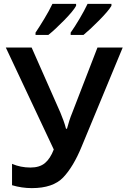

<svg xmlns="http://www.w3.org/2000/svg" viewBox="-20 -959 652 989"><path d="M612 -714H482L352 -378Q344 -359 337 -337Q330 -315 325 -296H320Q315 -316 307 -338Q299 -360 291 -379L143 -714H10L257 -189Q239 -142 211.5 -119Q184 -96 137 -96Q86 -96 42 -115V-5Q92 10 144 10Q253 10 305.5 -45Q358 -100 401 -205ZM372 -939H250Q234 -905 208 -862Q182 -819 163 -791V-779H229Q263 -806 310.5 -854.5Q358 -903 372 -929ZM554 -939H431Q415 -905 389.5 -862Q364 -819 344 -791V-779H410Q443 -806 491 -854.5Q539 -903 554 -929Z"/></svg>

Font: Noto Sans Display Medium
Style: Regular
Weight: 500
Designer: Monotype Design Team
Foundry: Monotype Imaging Inc.
Version: Version 1.900